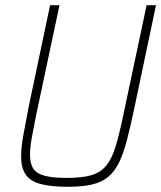

<svg xmlns="http://www.w3.org/2000/svg" viewBox="-20 -708 618 736"><path d="M241 8Q174 8 134.5 -3Q95 -14 78 -39.5Q61 -65 61 -109Q61 -142 69 -187.5Q77 -233 89 -294L172 -688H208L118 -264Q108 -215 101.5 -178.5Q95 -142 95 -115Q95 -81 108 -61.5Q121 -42 152 -34Q183 -26 236 -26Q295 -26 330.5 -36.5Q366 -47 387.5 -73.5Q409 -100 423 -146Q437 -192 452 -264L542 -688H578L495 -294Q480 -222 466.5 -170.5Q453 -119 436 -84.5Q419 -50 394 -29.5Q369 -9 332 -0.5Q295 8 241 8Z"/></svg>

Font: Saira SemiCondensed Thin
Style: Italic
Weight: 250
Width: 4
Italic angle: -12°
Designer: Hector Gatti with collaboration of the Omnibus-Type team
Foundry: Omnibus-Type
Version: Version 1.101